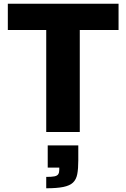

<svg xmlns="http://www.w3.org/2000/svg" viewBox="-20 -708 677 1030"><path d="M228 0V-547H22V-688H616V-547H408V0ZM228 302V241Q258 241 272.5 238Q287 235 292.5 226.5Q298 218 298 203V191H236V72H400V152Q400 197 394.5 226Q389 255 371.5 271.5Q354 288 319.5 295Q285 302 228 302Z"/></svg>

Font: Saira SemiExpanded
Style: Bold
Weight: 700
Width: 6
Designer: Hector Gatti with collaboration of the Omnibus-Type team
Foundry: Omnibus-Type
Version: Version 1.101